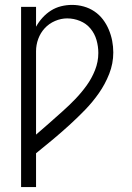

<svg xmlns="http://www.w3.org/2000/svg" viewBox="-20 -548 540 783"><path d="M66 215V-520H127V-439Q138 -459 153.5 -476Q169 -493 188 -505Q207 -517 229 -522.5Q251 -528 274 -528Q298 -528 321.5 -521.5Q345 -515 365 -501.5Q385 -488 399.5 -469Q414 -450 423.5 -427.5Q433 -405 437.5 -381.5Q442 -358 442 -334Q442 -289 425.5 -247Q409 -205 383.5 -168.5Q358 -132 327 -100Q296 -68 263 -38Q230 -8 196 20.5Q162 49 127 77V215ZM127 1Q154 -22 181 -46Q208 -70 235 -94Q262 -118 287 -144Q312 -170 333 -199Q354 -228 367.5 -262Q381 -296 381 -332Q381 -359 373.5 -385Q366 -411 349 -431.5Q332 -452 306.5 -462.5Q281 -473 254 -473Q229 -473 204.5 -462.5Q180 -452 162.5 -433Q145 -414 136 -389.5Q127 -365 127 -339Z"/></svg>

Font: Iosevka Custom Light
Style: Regular
Weight: 300
Monospace: yes
Designer: Belleve Invis
Foundry: Belleve Invis
Version: Version 27.3.5